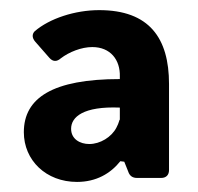

<svg xmlns="http://www.w3.org/2000/svg" viewBox="-20 -734 393 381"><path d="M176.8 -713.9C128.9 -713.9 78.1 -697.3 48.8 -671.9C43 -666 43.9 -658.2 49.8 -651.4L78.1 -619.1C85 -611.3 92.8 -611.3 100.6 -618.2C117.2 -630.9 141.6 -640.6 163.1 -640.6C199.2 -640.6 218.8 -615.2 217.8 -582V-577.1C85 -577.1 27.3 -540 27.3 -471.7C27.3 -416 71.3 -373 132.8 -373C170.9 -373 199.2 -389.6 218.8 -414.1L226.6 -413.1L234.4 -393.6C237.3 -384.8 243.2 -380.9 252 -380.9H299.8C309.6 -380.9 315.4 -386.7 315.4 -396.5V-567.4C315.4 -658.2 276.4 -713.9 176.8 -713.9ZM157.2 -448.2C138.7 -448.2 121.1 -458 121.1 -478.5C121.1 -502 145.5 -523.4 217.8 -520.5V-496.1C216.8 -498 216.8 -491.2 210.9 -480.5C201.2 -461.9 178.7 -448.2 157.2 -448.2Z"/></svg>

Font: Ed Sans Neue
Style: Bold
Weight: 700
Designer: Stephen Hutchings
Version: Version 1.004;PS 001.004;hotconv 1.0.88;makeotf.lib2.5.64775